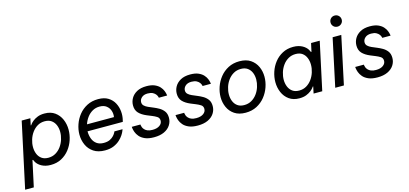

<svg xmlns="http://www.w3.org/2000/svg" viewBox="-88 -1305 4381 2056"><g transform="rotate(-15 2103.0 -277.0)"><path d="M83 195H-13L143 -530H239L223 -455H228Q228 -455 237.5 -468Q247 -481 267.5 -497.5Q288 -514 320 -527Q352 -540 397 -540Q466 -540 511.5 -507Q557 -474 580 -421Q603 -368 603 -306Q603 -250 584.5 -194Q566 -138 530 -92Q494 -46 442 -18Q390 10 322 10Q290 10 265 3.5Q240 -3 221 -13.5Q202 -24 188 -37Q174 -50 165 -64.5Q156 -79 151 -92H145ZM186 -224Q186 -183 200 -148Q214 -113 243 -92Q272 -71 317 -71Q362 -71 398 -92Q434 -113 459 -147.5Q484 -182 497 -223.5Q510 -265 510 -306Q510 -347 496 -381.5Q482 -416 453 -437.5Q424 -459 378 -459Q333 -459 297.5 -438Q262 -417 237 -382.5Q212 -348 199 -306.5Q186 -265 186 -224Z M924 10Q848 10 798.5 -23Q749 -56 725 -109.5Q701 -163 701 -224Q701 -280 720.5 -336Q740 -392 777 -438Q814 -484 868 -512Q922 -540 992 -540Q1059 -540 1102.5 -513Q1146 -486 1169 -442.5Q1192 -399 1196.5 -348.5Q1201 -298 1189 -252L1185 -236H794Q794 -190 808.5 -152.5Q823 -115 853.5 -93Q884 -71 931 -71Q973 -71 1000 -84.5Q1027 -98 1043 -116Q1059 -134 1065.5 -147.5Q1072 -161 1072 -161H1162Q1162 -161 1155.5 -143.5Q1149 -126 1133 -101Q1117 -76 1089.5 -50.5Q1062 -25 1021.5 -7.5Q981 10 924 10ZM808 -310H1107Q1113 -347 1101.5 -381Q1090 -415 1061.5 -437Q1033 -459 986 -459Q942 -459 906.5 -438.5Q871 -418 846 -384Q821 -350 808 -310Z M1468 10Q1407 10 1368 -7Q1329 -24 1307.5 -49.5Q1286 -75 1277 -100.5Q1268 -126 1266 -143Q1264 -160 1264 -160H1360Q1360 -160 1361 -151Q1362 -142 1367 -129Q1372 -116 1384 -102.5Q1396 -89 1417 -80Q1438 -71 1472 -71Q1522 -71 1551 -92Q1580 -113 1580 -145Q1580 -175 1556.5 -190Q1533 -205 1505 -216L1451 -238Q1396 -261 1366 -293Q1336 -325 1336 -377Q1336 -419 1357 -456Q1378 -493 1420.5 -516.5Q1463 -540 1527 -540Q1582 -540 1617.5 -524.5Q1653 -509 1673.5 -486Q1694 -463 1703 -440Q1712 -417 1714.5 -401.5Q1717 -386 1717 -386H1625Q1625 -386 1622 -397.5Q1619 -409 1608.5 -423.5Q1598 -438 1577 -449.5Q1556 -461 1520 -461Q1477 -461 1453 -439Q1429 -417 1429 -388Q1429 -364 1445.5 -348.5Q1462 -333 1487 -322L1546 -297Q1571 -287 1601 -270Q1631 -253 1652.5 -225Q1674 -197 1674 -151Q1674 -107 1650 -70Q1626 -33 1580 -11.5Q1534 10 1468 10Z M1953 10Q1892 10 1853 -7Q1814 -24 1792.5 -49.5Q1771 -75 1762 -100.5Q1753 -126 1751 -143Q1749 -160 1749 -160H1845Q1845 -160 1846 -151Q1847 -142 1852 -129Q1857 -116 1869 -102.5Q1881 -89 1902 -80Q1923 -71 1957 -71Q2007 -71 2036 -92Q2065 -113 2065 -145Q2065 -175 2041.5 -190Q2018 -205 1990 -216L1936 -238Q1881 -261 1851 -293Q1821 -325 1821 -377Q1821 -419 1842 -456Q1863 -493 1905.5 -516.5Q1948 -540 2012 -540Q2067 -540 2102.5 -524.5Q2138 -509 2158.5 -486Q2179 -463 2188 -440Q2197 -417 2199.5 -401.5Q2202 -386 2202 -386H2110Q2110 -386 2107 -397.5Q2104 -409 2093.5 -423.5Q2083 -438 2062 -449.5Q2041 -461 2005 -461Q1962 -461 1938 -439Q1914 -417 1914 -388Q1914 -364 1930.5 -348.5Q1947 -333 1972 -322L2031 -297Q2056 -287 2086 -270Q2116 -253 2137.5 -225Q2159 -197 2159 -151Q2159 -107 2135 -70Q2111 -33 2065 -11.5Q2019 10 1953 10Z M2483 10Q2409 10 2360.5 -22.5Q2312 -55 2288.5 -107.5Q2265 -160 2265 -220Q2265 -276 2284.5 -332.5Q2304 -389 2341.5 -436Q2379 -483 2433.5 -511.5Q2488 -540 2558 -540Q2633 -540 2681 -507.5Q2729 -475 2752.5 -423Q2776 -371 2776 -310Q2776 -254 2756.5 -197.5Q2737 -141 2699.5 -94Q2662 -47 2607.5 -18.5Q2553 10 2483 10ZM2489 -73Q2535 -73 2571 -94Q2607 -115 2632 -149Q2657 -183 2670 -224.5Q2683 -266 2683 -306Q2683 -347 2669 -381Q2655 -415 2626 -436Q2597 -457 2552 -457Q2506 -457 2470 -436Q2434 -415 2409 -381Q2384 -347 2371 -306Q2358 -265 2358 -224Q2358 -184 2372 -149.5Q2386 -115 2415 -94Q2444 -73 2489 -73Z M3154 -540Q3186 -540 3211 -533.5Q3236 -527 3255 -516.5Q3274 -506 3288 -493Q3302 -480 3311 -465.5Q3320 -451 3325 -438H3331L3351 -530H3447L3333 0H3237L3253 -75H3248Q3248 -75 3238.5 -62Q3229 -49 3208.5 -32.5Q3188 -16 3156 -3Q3124 10 3079 10Q3011 10 2965 -23Q2919 -56 2896 -109.5Q2873 -163 2873 -224Q2873 -280 2891.5 -336Q2910 -392 2946 -438Q2982 -484 3034.5 -512Q3087 -540 3154 -540ZM3159 -459Q3114 -459 3078 -438Q3042 -417 3017 -382.5Q2992 -348 2979 -306.5Q2966 -265 2966 -224Q2966 -184 2980 -149Q2994 -114 3023 -92.5Q3052 -71 3098 -71Q3143 -71 3178.5 -92Q3214 -113 3239 -147.5Q3264 -182 3277 -223.5Q3290 -265 3290 -306Q3290 -347 3276 -382Q3262 -417 3233.5 -438Q3205 -459 3159 -459Z M3573 0H3477L3590 -530H3686ZM3671 -626Q3644 -626 3626.5 -644Q3609 -662 3609 -687Q3609 -713 3626.5 -731Q3644 -749 3671 -749Q3697 -749 3715 -731Q3733 -713 3733 -687Q3733 -662 3715 -644Q3697 -626 3671 -626Z M3945 10Q3884 10 3845 -7Q3806 -24 3784.5 -49.5Q3763 -75 3754 -100.5Q3745 -126 3743 -143Q3741 -160 3741 -160H3837Q3837 -160 3838 -151Q3839 -142 3844 -129Q3849 -116 3861 -102.5Q3873 -89 3894 -80Q3915 -71 3949 -71Q3999 -71 4028 -92Q4057 -113 4057 -145Q4057 -175 4033.5 -190Q4010 -205 3982 -216L3928 -238Q3873 -261 3843 -293Q3813 -325 3813 -377Q3813 -419 3834 -456Q3855 -493 3897.5 -516.5Q3940 -540 4004 -540Q4059 -540 4094.5 -524.5Q4130 -509 4150.5 -486Q4171 -463 4180 -440Q4189 -417 4191.5 -401.5Q4194 -386 4194 -386H4102Q4102 -386 4099 -397.5Q4096 -409 4085.5 -423.5Q4075 -438 4054 -449.5Q4033 -461 3997 -461Q3954 -461 3930 -439Q3906 -417 3906 -388Q3906 -364 3922.5 -348.5Q3939 -333 3964 -322L4023 -297Q4048 -287 4078 -270Q4108 -253 4129.5 -225Q4151 -197 4151 -151Q4151 -107 4127 -70Q4103 -33 4057 -11.5Q4011 10 3945 10Z"/></g></svg>

Font: Be Vietnam Pro Variable Thin
Style: Italic
Weight: 100
Italic angle: -12°
Designer: Lam Bao, Tony Le, Vietanh Nguyen
Foundry: Yellow Type Foundry
Version: Version 1.002